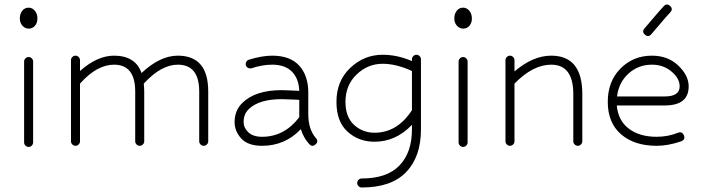

<svg xmlns="http://www.w3.org/2000/svg" viewBox="-20 -641 3137 852"><path d="M87 -9V-368Q87 -376 93 -382Q99 -388 107 -388Q115 -388 121 -382Q127 -376 127 -368V-9Q127 -1 121 5Q115 11 107 11Q99 11 93 5Q87 -1 87 -9ZM108 -514Q91 -514 79.5 -527Q68 -540 68 -559Q68 -580 79 -593.5Q90 -607 107 -607Q123 -607 134.5 -593.5Q146 -580 146 -559Q146 -539 135 -526.5Q124 -514 108 -514Z M295 -14V-374Q295 -382 301 -388Q307 -394 315 -394Q323 -394 329 -388Q335 -382 335 -374V-326Q412 -394 486 -394Q581 -394 608 -317Q690 -394 769 -394Q904 -394 904 -235V-14Q904 -6 898 0Q892 6 884 6Q876 6 870 0Q864 -6 864 -14V-235Q864 -354 769 -354Q695 -354 618 -270Q620 -248 620 -235V-14Q620 -6 614 0Q608 6 600 6Q592 6 586 0Q580 -6 580 -14V-235Q580 -354 486 -354Q410 -354 335 -270V-14Q335 -6 329 0Q323 6 315 6Q307 6 301 0Q295 -6 295 -14Z M1143 6Q1080 6 1050.5 -26.5Q1021 -59 1021 -99Q1021 -151 1056 -185Q1114 -241 1230 -241Q1244 -241 1273 -239.5Q1302 -238 1308 -238Q1306 -292 1275.5 -323Q1245 -354 1188 -354Q1144 -354 1096 -338Q1088 -336 1080.5 -340Q1073 -344 1071 -351Q1069 -359 1073 -366.5Q1077 -374 1084 -376Q1143 -394 1188 -394Q1267 -394 1307.5 -350Q1348 -306 1348 -230V-134Q1348 -67 1382 -28Q1395 -13 1380 0Q1365 13 1352 -2Q1327 -29 1315 -68Q1245 6 1143 6ZM1308 -121V-198Q1302 -198 1273 -199.5Q1244 -201 1230 -201Q1130 -201 1084 -157Q1061 -135 1061 -99Q1061 -74 1082 -54Q1103 -34 1143 -34Q1242 -34 1308 -121Z M1642 -12Q1572 -12 1522.5 -56.5Q1473 -101 1473 -189Q1473 -282 1534.5 -340Q1596 -398 1678 -398Q1743 -398 1808 -370V-378Q1808 -386 1814 -392Q1820 -398 1828 -398Q1836 -398 1842 -392Q1848 -386 1848 -378V-67Q1848 54 1782.5 122.5Q1717 191 1585 191Q1577 191 1571 185Q1565 179 1565 171Q1565 163 1571 157Q1577 151 1585 151Q1697 151 1752.5 93.5Q1808 36 1808 -67V-87Q1736 -12 1642 -12ZM1642 -52Q1743 -52 1808 -152V-326Q1738 -358 1678 -358Q1612 -358 1562.5 -310.5Q1513 -263 1513 -189Q1513 -122 1551 -87Q1589 -52 1642 -52Z M2015 -9V-368Q2015 -376 2021 -382Q2027 -388 2035 -388Q2043 -388 2049 -382Q2055 -376 2055 -368V-9Q2055 -1 2049 5Q2043 11 2035 11Q2027 11 2021 5Q2015 -1 2015 -9ZM2036 -514Q2019 -514 2007.5 -527Q1996 -540 1996 -559Q1996 -580 2007 -593.5Q2018 -607 2035 -607Q2051 -607 2062.5 -593.5Q2074 -580 2074 -559Q2074 -539 2063 -526.5Q2052 -514 2036 -514Z M2223 -14V-374Q2223 -382 2229 -388Q2235 -394 2243 -394Q2251 -394 2257 -388Q2263 -382 2263 -374V-324Q2345 -394 2426 -394Q2564 -394 2564 -224V-14Q2564 -6 2558 0Q2552 6 2544 6Q2536 6 2530 0Q2524 -6 2524 -14V-224Q2524 -354 2426 -354Q2345 -354 2263 -270V-14Q2263 -6 2257 0Q2251 6 2243 6Q2235 6 2229 0Q2223 -6 2223 -14Z M2894 6Q2795 6 2736 -45Q2677 -96 2677 -189Q2677 -280 2733.5 -337Q2790 -394 2873 -394Q2944 -394 2990 -350Q3036 -306 3036 -258Q3036 -173 2930 -173H2717Q2723 -106 2770.5 -70Q2818 -34 2894 -34Q2944 -34 2989 -52Q3007 -59 3015 -40Q3022 -22 3003 -14Q2945 6 2894 6ZM2873 -354Q2813 -354 2769.5 -315Q2726 -276 2718 -213H2930Q2996 -213 2996 -258Q2996 -293 2960 -323.5Q2924 -354 2873 -354ZM2840 -515Q2848 -524 2878 -559.5Q2908 -595 2925 -613Q2938 -628 2953 -615Q2968 -602 2955 -587Q2938 -569 2908 -533.5Q2878 -498 2870 -489Q2857 -474 2842 -487Q2827 -500 2840 -515Z"/></svg>

Font: Hoogli Light
Style: Regular
Weight: 300
Designer: Anand Singh Naorem
Foundry: Brand New Type
Version: Version 1.00 b007